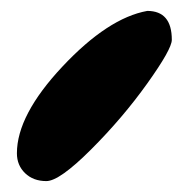

<svg xmlns="http://www.w3.org/2000/svg" viewBox="-20 -306 335 352"><path d="M11 -25Q11 -95 94.5 -184Q178 -273 250 -286Q295 -286 295 -233Q295 -216 250 -153Q205 -90 147 -32Q89 26 65 26Q41 26 26 11.5Q11 -3 11 -25Z"/></svg>

Font: Mrs Sheppards
Style: Regular
Weight: 400
Version: Version 1.000